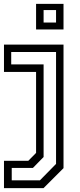

<svg xmlns="http://www.w3.org/2000/svg" viewBox="-28 -770 410 990"><path d="M-7.5 200V59H118L158 18.5V-399H-7.5V-540H299.5V97L196.5 200ZM32.5 159.8H177.8L261 75.2V-501.8H29.8V-437.8H196.8V39.5L141.8 95.8H32.5ZM158 -618V-750H299.5V-618ZM196.8 -653.8H261V-718.2H196.8Z"/></svg>

Font: Tourney Thin
Style: Regular
Weight: 100
Designer: Tyler Finck
Foundry: Etcetera Type Co
Version: Version 1.015